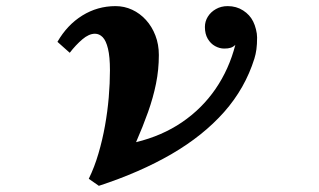

<svg xmlns="http://www.w3.org/2000/svg" viewBox="-20 -580 1040 625"><path d="M356 -560.1Q384.8 -560.1 410.2 -548.3Q435.5 -536.6 455.1 -515.1Q474.6 -493.7 485.8 -464.6Q497.1 -435.5 497.1 -400.9Q497.1 -353 487.8 -307.4Q478.5 -261.7 461.9 -215.1Q445.3 -168.5 422.9 -117.2Q507.3 -137.7 572.5 -182.1Q637.7 -226.6 681.6 -290.5Q725.6 -354.5 746.1 -434.1Q739.3 -427.2 731 -424.6Q722.7 -421.9 710 -421.9Q694.8 -421.9 680.2 -429.9Q665.5 -438 656.2 -453.9Q647 -469.7 647 -492.2Q647 -510.3 656.5 -525.6Q666 -541 682.9 -550.5Q699.7 -560.1 721.2 -560.1Q749.5 -560.1 771.5 -545.9Q793.5 -531.7 804.2 -509.8Q809.6 -499 813.2 -484.6Q816.9 -470.2 816.9 -458Q816.9 -435.5 814.7 -419.4Q812.5 -403.3 808.1 -389.2Q777.8 -292.5 709.5 -215.3Q641.1 -138.2 538.6 -78.6Q436 -19 301.8 24.9L269 2Q287.6 -36.1 300.5 -80.3Q313.5 -124.5 321.8 -170.9Q330.1 -217.3 334 -263.2Q337.9 -309.1 337.9 -351.1Q337.9 -395.5 331.5 -421.6Q325.2 -447.8 314.2 -459Q303.2 -470.2 289.1 -470.2Q269.5 -470.2 248 -451.9Q226.6 -433.6 207 -408.2L167 -443.8Q198.7 -499 248 -529.5Q297.4 -560.1 356 -560.1Z"/></svg>

Font: BIZ UDPMincho
Style: Bold
Weight: 700
Designer: TypeBank Co., Ltd.
Foundry: Morisawa Inc.
Version: Version 1.06